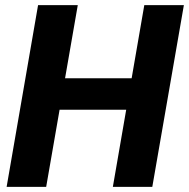

<svg xmlns="http://www.w3.org/2000/svg" viewBox="-20 -731 739 751"><path d="M543 -424.8 521.5 -301.8H163.6L185.1 -424.8ZM284.2 -710.9 160.6 0H5.9L128.9 -710.9ZM699.2 -710.9 575.7 0H421.4L544.4 -710.9Z"/></svg>

Font: Roboto ExtraBold
Style: Italic
Weight: 800
Designer: Christian Robertson
Foundry: Google
Version: Version 3.009; 2024